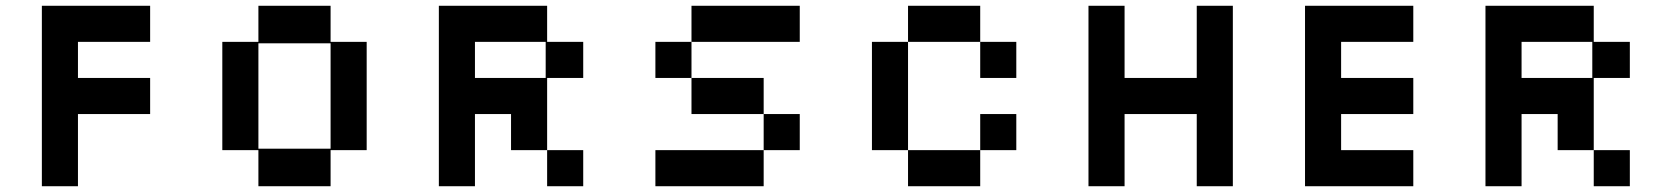

<svg xmlns="http://www.w3.org/2000/svg" viewBox="-20 -645 5790 665"><path d="M125 0V-625H500V-500H250V-375H500V-250H250V0Z M875 0V-125H750V-500H875V-625H1125V-500H1250V-125H1125V0ZM875 -130H1125V-495H875Z M1500 0V-625H1875V-500H2000V-375H1875V-125H2000V0H1875V-125H1750V-250H1625V0ZM1625 -375H1870V-500H1625Z M2375 -500V-625H2750V-500ZM2625 -125V-250H2375V-375H2250V-500H2375V-375H2625V-250H2750V-125ZM2250 0V-125H2625V0Z M3375 -375V-500H3125V-625H3375V-500H3500V-375ZM3125 0V-125H3000V-500H3125V-125H3375V0ZM3375 -125V-250H3500V-125Z M3750 0V-625H3875V-375H4125V-625H4250V0H4125V-250H3875V0Z M4500 0V-625H4875V-500H4625V-375H4875V-250H4625V-125H4875V0Z M5125 0V-625H5500V-500H5625V-375H5500V-125H5625V0H5500V-125H5375V-250H5250V0ZM5250 -375H5495V-500H5250Z"/></svg>

Font: Silkscreen
Style: Regular
Weight: 400
Designer: Jason Kottke
Foundry: Jason Kottke
Version: Version 1.001; ttfautohint (v1.8.4.7-5d5b)